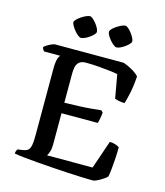

<svg xmlns="http://www.w3.org/2000/svg" viewBox="-131 -1012 954 1111"><g transform="rotate(15 346.0 -457.0)"><path d="M530 0Q505 0 466 -1.5Q427 -3 380 -5.5Q333 -8 284.5 -11.5Q236 -15 191 -18.5Q146 -22 110 -26Q74 -30 54 -34Q54 -42 57 -49.5Q60 -57 64 -61L93 -65Q113 -68 123.5 -76Q134 -84 138.5 -105Q143 -126 143 -166V-568Q143 -596 146.5 -613Q150 -630 155 -638.5Q160 -647 162 -648H65Q61 -652 57.5 -658Q54 -664 53 -671Q59 -678 71.5 -685.5Q84 -693 97 -698.5Q110 -704 116 -704H527Q554 -695 580 -680Q606 -665 622 -648Q618 -588 608.5 -544Q599 -500 592 -480Q572 -480 556.5 -483.5Q541 -487 533 -490L508 -631Q489 -635 459 -638.5Q429 -642 392 -645Q355 -648 316 -648Q290 -648 276.5 -636.5Q263 -625 259 -606.5Q255 -588 255 -568V-392Q301 -393 340 -394.5Q379 -396 412.5 -399Q446 -402 473 -405L484 -394Q482 -372 478.5 -354.5Q475 -337 472 -329H255V-140Q255 -116 249 -98Q243 -80 237 -72H510L568 -241Q588 -241 604.5 -235Q621 -229 626 -224Q626 -194 624 -160.5Q622 -127 619 -96.5Q616 -66 612 -46Q604 -37 588 -26.5Q572 -16 556 -8Q540 0 530 0ZM463 -779Q456 -779 445 -787.5Q434 -796 423 -809Q412 -822 405 -834.5Q398 -847 398 -855Q398 -863 407.5 -873Q417 -883 431.5 -892.5Q446 -902 459.5 -908Q473 -914 481 -914Q489 -914 499.5 -905Q510 -896 520 -883Q530 -870 536.5 -857Q543 -844 543 -836Q543 -829 534 -819.5Q525 -810 512 -800.5Q499 -791 485.5 -785Q472 -779 463 -779ZM250 -779Q243 -779 232 -787.5Q221 -796 210.5 -809Q200 -822 192.5 -834.5Q185 -847 185 -855Q185 -863 195 -873Q205 -883 219 -892.5Q233 -902 247 -908Q261 -914 269 -914Q277 -914 287 -905.5Q297 -897 307.5 -884Q318 -871 324.5 -858Q331 -845 331 -836Q331 -829 322 -819.5Q313 -810 300 -800.5Q287 -791 273 -785Q259 -779 250 -779Z"/></g></svg>

Font: Texturina Medium 12pt Medium
Style: Regular
Weight: 500
Version: Version 1.002